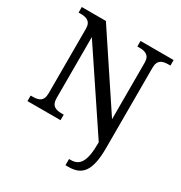

<svg xmlns="http://www.w3.org/2000/svg" viewBox="-215 -868 1192 1262"><g transform="rotate(30 381.5 -237.0)"><path d="M465 240H488C589 240 640 187 640 8V-600C640 -663 677 -672 722 -672H735V-714H484V-672H497C541 -672 579 -663 579 -604V-175L221 -714H38V-672H51C95 -672 133 -663 133 -604V-114C133 -51 96 -42 51 -42H38V0H289V-42H276C231 -42 194 -51 194 -114V-576L579 0V9C579 150 543 193 479 193H465Z"/></g></svg>

Font: Noto Nastaliq Urdu
Style: Regular
Weight: 400
Designer: Monotype Design Team (Patrick Giasson: type design, Kamal Mansour: OpenType code, Glenda Bellarosa). Updated by Simon Co
Foundry: Monotype Imaging Inc., Simon Cozens
Version: Version 3.009